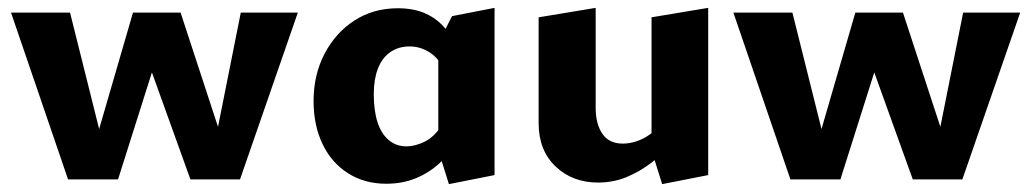

<svg xmlns="http://www.w3.org/2000/svg" viewBox="-20 -456 2621 488"><path d="M153 0 8 -424H158L244 -80H218L318 -424H439L552 -79L523 -78L592 -424H737L590 0H464L356 -300H375L280 0Z M962 11Q906 11 864 -16Q822 -43 799.5 -90.5Q777 -138 777 -199Q777 -266 805 -319.5Q833 -373 881 -404Q929 -435 991 -435Q1033 -435 1063 -421Q1093 -407 1112.5 -382.5Q1132 -358 1142 -327L1106 -285Q1091 -312 1068.5 -325Q1046 -338 1021 -338Q993 -338 972 -323.5Q951 -309 940.5 -281.5Q930 -254 930 -217Q930 -175 939.5 -145.5Q949 -116 968 -100Q987 -84 1013 -84Q1035 -84 1059.5 -96Q1084 -108 1104 -139L1146 -101Q1125 -67 1098 -42Q1071 -17 1037 -3Q1003 11 962 11ZM1121 12 1094 -74V-347L1129 -415L1237 -436V-11Z M1500 8Q1435 8 1392 -33Q1349 -74 1349 -143V-412L1494 -436V-182Q1494 -141 1511 -116Q1528 -91 1563 -91Q1580 -91 1598 -97Q1616 -103 1632 -114.5Q1648 -126 1659 -142L1696 -101Q1668 -67 1636.5 -43Q1605 -19 1571.5 -5.5Q1538 8 1500 8ZM1663 12 1636 -74V-412L1780 -436V-11Z M1989 0 1844 -424H1994L2080 -80H2054L2154 -424H2275L2388 -79L2359 -78L2428 -424H2573L2426 0H2300L2192 -300H2211L2116 0Z"/></svg>

Font: Ysabeau Infant ExtraBold
Style: Regular
Weight: 800
Designer: Christian Thalmann (Catharsis Fonts)
Version: Version 2.001;gftools[0.9.30]; featfreeze: ss01,ss02,lnum